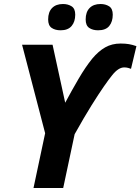

<svg xmlns="http://www.w3.org/2000/svg" viewBox="-20 -937 700 957"><path d="M147 0 205 -273 90 -714H242L305 -425Q337 -485 371.5 -544Q406 -603 440 -645Q471 -682 504.5 -701Q538 -720 581 -720Q605 -720 622.5 -717Q640 -714 660 -707L633 -594Q628 -596 619 -598.5Q610 -601 599 -601Q570 -601 539 -562Q522 -541 497 -505Q472 -469 436 -411.5Q400 -354 352 -268L295 0ZM469 -786Q442 -786 424.5 -798Q407 -810 407 -840Q407 -877 426.5 -897Q446 -917 481 -917Q506 -917 524 -905.5Q542 -894 542 -864Q542 -829 524.5 -807.5Q507 -786 469 -786ZM282 -786Q255 -786 237.5 -798Q220 -810 220 -840Q220 -877 239.5 -897Q259 -917 294 -917Q319 -917 337 -905.5Q355 -894 355 -864Q355 -829 337 -807.5Q319 -786 282 -786Z"/></svg>

Font: BC Sans
Style: Bold Italic
Weight: 700
Italic angle: -12°
Designer: Monotype Design Team
Province of B.C.
Foundry: Monotype Imaging Inc.
Version: Version 2.000;GOOG;noto-source:20170915:90ef993387c0